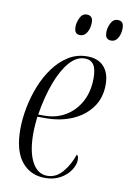

<svg xmlns="http://www.w3.org/2000/svg" viewBox="-84 -778 565 840"><g transform="rotate(10 198.5 -358.0)"><path d="M176 10Q111 10 72 -38Q33 -86 33 -182Q33 -227 42.5 -277Q52 -327 71 -375Q90 -423 118.5 -461.5Q147 -500 184 -523Q221 -546 267 -546Q315 -546 341 -517.5Q367 -489 367 -438Q367 -378 335.5 -335.5Q304 -293 251.5 -270.5Q199 -248 134 -248H97Q96 -241 94 -217Q92 -193 92 -173Q92 -92 116.5 -46.5Q141 -1 184 -1Q223 -1 251.5 -34.5Q280 -68 296 -115Q299 -113 301.5 -108.5Q304 -104 304 -92Q304 -71 288.5 -47Q273 -23 244 -6.5Q215 10 176 10ZM126 -258Q180 -258 221.5 -283.5Q263 -309 286.5 -353.5Q310 -398 310 -456Q310 -498 297 -516.5Q284 -535 258 -535Q221 -535 190 -499.5Q159 -464 135.5 -401.5Q112 -339 99 -258ZM357 -632Q345 -632 337.5 -639Q330 -646 330 -666Q330 -684 340 -705Q350 -726 371 -726Q383 -726 390 -719Q397 -712 397 -693Q397 -669 386.5 -650.5Q376 -632 357 -632ZM219 -632Q207 -632 200 -639Q193 -646 193 -666Q193 -684 203 -705Q213 -726 233 -726Q245 -726 252.5 -719Q260 -712 260 -695Q260 -670 249 -651Q238 -632 219 -632Z"/></g></svg>

Font: Noto Serif Display ExtraCondensed Light
Style: Italic
Weight: 300
Width: 2
Italic angle: -12°
Designer: Monotype Design Team
Foundry: Monotype Imaging Inc.
Version: Version 2.009